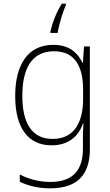

<svg xmlns="http://www.w3.org/2000/svg" viewBox="-20 -784 603 1049"><path d="M255 -611V-604H295C301 -646 325 -725 340 -756V-764H318C288 -718 266 -659 255 -611ZM254 245C409 245 471 164 471 31V-530H439L433 -441H431C403 -497 358 -539 271 -539C134 -539 63 -433 63 -259C63 -82 136 10 262 10C348 10 408 -34 433 -109H436C433 -72 433 -47 433 -14V28C433 141 383 210 255 210C191 210 133 193 88 169V209C132 230 186 245 254 245ZM268 -25C158 -25 102 -105 102 -260C102 -412 155 -504 275 -504C392 -504 434 -417 434 -294V-242C434 -132 396 -25 268 -25Z"/></svg>

Font: Noto Sans Mono SemiCondensed ExtraLight
Style: Regular
Weight: 200
Width: 4
Designer: Monotype Design Team
Foundry: Monotype Imaging Inc.
Version: Version 2.014